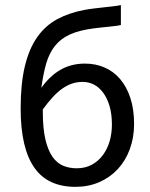

<svg xmlns="http://www.w3.org/2000/svg" viewBox="-20 -724 590 753"><path d="M418.9 -234.9C418.9 -212.7 416 -191.4 410.2 -170.9C404.3 -150.4 395.6 -132.2 384 -116.5C372.5 -100.7 358.1 -88 340.8 -78.4C323.6 -68.8 303.5 -64 280.8 -64C261.6 -64 243.9 -67.3 227.8 -74C211.7 -80.6 197.8 -92.3 186 -108.9C174.3 -125.5 165 -148 158.2 -176.5C151.4 -205 147.9 -241.4 147.9 -285.6V-294.9C161.9 -314.1 175.1 -330.4 187.5 -343.8C199.9 -357.1 212.2 -368.1 224.6 -376.7C237 -385.3 249.6 -391.8 262.5 -396.2C275.3 -400.6 289.4 -402.8 304.7 -402.8C319.7 -402.8 334 -399.4 347.7 -392.6C361.3 -385.7 373.5 -375.3 384 -361.3C394.6 -347.3 403.1 -329.8 409.4 -308.8C415.8 -287.8 418.9 -263.2 418.9 -234.9ZM142.1 -379.4C147 -415.5 153.3 -447.2 161.1 -474.4C168.9 -501.5 180.3 -524.7 195.3 -543.7C210.3 -562.7 230 -577.8 254.4 -588.9C278.8 -599.9 310.1 -607.9 348.1 -612.8C357.3 -614.1 366.8 -615.2 376.7 -616.2C386.6 -617.2 396.2 -618.2 405.5 -619.1C414.8 -620.1 423.6 -621.1 431.9 -622.1C440.2 -623 447.6 -624.3 454.1 -626V-704.1C445 -702.1 434.6 -700.5 422.9 -699.2C411.1 -697.9 398.9 -696.5 386.2 -695.1C373.5 -693.6 360.8 -692.1 347.9 -690.7C335 -689.2 322.8 -687.3 311 -685.1C271 -677.6 235.4 -665.4 204.3 -648.7C173.3 -631.9 147.1 -608.5 126 -578.4C104.8 -548.3 88.7 -510.4 77.6 -464.8C66.6 -419.3 61 -363.9 61 -298.8C61 -245.8 65.6 -200 74.7 -161.4C83.8 -122.8 97.3 -90.9 115.2 -65.7C133.1 -40.4 155.5 -21.7 182.4 -9.5C209.2 2.7 240.4 8.8 275.9 8.8C309.7 8.8 340.7 2.7 368.9 -9.5C397.1 -21.7 421.3 -38.7 441.7 -60.5C462 -82.4 477.8 -108.4 489 -138.7C500.2 -168.9 505.9 -202 505.9 -237.8C505.9 -275.9 501.1 -309.7 491.5 -339.1C481.9 -368.6 468.5 -393.4 451.4 -413.6C434.3 -433.8 414 -449 390.4 -459.2C366.8 -469.5 341 -474.6 313 -474.6C277.8 -474.6 246.3 -466.7 218.3 -450.9C190.3 -435.1 164.9 -411.3 142.1 -379.4Z"/></svg>

Font: CodeNewRoman Nerd Font Mono
Style: Regular
Weight: 400
Monospace: yes
Designer: Sam Radian
Foundry: Code New Roman
Version: Version 2.00 November 29, 2014;Nerd Fonts 3.2.1